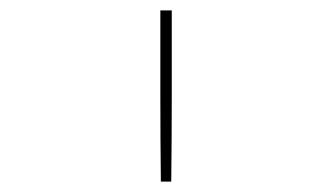

<svg xmlns="http://www.w3.org/2000/svg" viewBox="-20 -792 640 370"><path d="M290 -442Q289 -524 289 -606.5Q289 -689 289 -772H311Q311 -689 311 -606.5Q311 -524 310 -442Z"/></svg>

Font: Iosevka Thin Extended
Style: Regular
Weight: 100
Width: 7
Monospace: yes
Designer: Belleve Invis
Foundry: Belleve Invis
Version: Version 32.5.0; ttfautohint (v1.8.4)